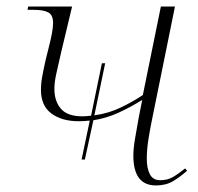

<svg xmlns="http://www.w3.org/2000/svg" viewBox="-20 -556 604 586"><path d="M229 -69 254 -188Q237 -186 220 -186Q169 -186 137 -209.5Q105 -233 105 -282Q105 -302 109 -323.5Q113 -345 120 -376L128 -408Q135 -435 138.5 -454Q142 -473 142 -486Q142 -510 127.5 -518Q113 -526 83 -526H64L66 -536H200L167 -398Q159 -362 152.5 -334Q146 -306 146 -285Q146 -247 166 -224Q186 -201 231 -201Q244 -201 258 -203L291 -363H301L268 -204Q312 -210 350 -228.5Q388 -247 416 -266L471 -536H514L446 -201Q439 -168 433.5 -134Q428 -100 428 -72Q428 -42 437.5 -24Q447 -6 469 -6Q491 -6 507.5 -15.5Q524 -25 545 -42L551 -35Q530 -16 508 -3Q486 10 456 10Q387 10 387 -81Q387 -102 392 -132Q397 -162 403 -195L414 -251Q377 -228 340.5 -211.5Q304 -195 265 -189L239 -69Z"/></svg>

Font: Noto Serif Display ExtraLight
Style: Italic
Weight: 200
Italic angle: -12°
Designer: Monotype Design Team
Foundry: Monotype Imaging Inc.
Version: Version 2.009